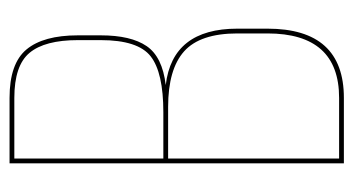

<svg xmlns="http://www.w3.org/2000/svg" viewBox="-189 -551 740 402"><g transform="rotate(-90 181.0 -350.0)"><path d="M40 -700H177Q249 -700 278.5 -664.5Q308 -629 308 -557V-509Q308 -446 285.5 -413Q263 -380 204 -373Q322 -359 322 -223V-160Q322 0 177 0H40ZM50 -378H147Q230 -378 264 -404.5Q298 -431 298 -509V-557Q298 -626 271.5 -658Q245 -690 177 -690H50ZM50 -10H177Q312 -10 312 -160V-223Q312 -301 274.5 -334.5Q237 -368 158 -368H50Z"/></g></svg>

Font: Bebas Neue Thin
Style: Regular
Weight: 200
Designer: Ryoichi Tsunekawa
Foundry: Ryoichi Tsunekawa
Version: Version 1.003;PS 001.003;hotconv 1.0.70;makeotf.lib2.5.58329